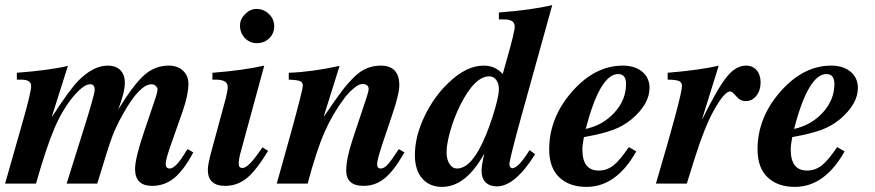

<svg xmlns="http://www.w3.org/2000/svg" viewBox="-34 -719 3426 752"><path d="M701 -135 723 -122Q685 -51 647.5 -21Q610 9 562 9Q495 9 495 -57Q495 -100 532 -208L576 -338Q583 -361 583 -368Q583 -376 576 -382.5Q569 -389 560 -389Q513 -389 448 -273Q421 -225 405.5 -184Q390 -143 347 0H227L292 -207Q337 -350 337 -367Q337 -389 319 -389Q294 -389 254 -342Q211 -291 179 -216Q147 -141 107 0H-14L52 -232Q88 -357 88 -382Q88 -407 50 -407H32V-434Q162 -444 232 -461L169 -262H170Q240 -370 274 -404Q332 -462 388 -462Q420 -462 437.5 -444Q455 -426 455 -395Q455 -358 429 -290Q490 -389 531.5 -425.5Q573 -462 627 -462Q662 -462 683 -442Q704 -422 704 -391Q704 -348 681 -282L636 -154Q615 -95 615 -77Q615 -59 631 -59Q653 -59 689 -117Q695 -128 701 -135Z M972 -550Q944 -550 925 -570Q906 -590 906 -619Q906 -644 926 -664Q946 -684 971 -684Q999 -684 1019.5 -664Q1040 -644 1040 -616Q1040 -588 1020.5 -569Q1001 -550 972 -550ZM994 -142 1016 -128Q968 -49 931 -20Q894 9 848 9Q780 9 780 -54Q780 -76 795 -130L850 -333Q858 -365 858 -378Q858 -407 812 -407H798V-434Q916 -443 1001 -462L910 -128Q901 -97 901 -77Q901 -61 916 -61Q937 -61 980 -122Z M1528 -135 1550 -122Q1509 -50 1472.5 -20.5Q1436 9 1390 9Q1322 9 1322 -51Q1322 -98 1348 -176L1403 -341Q1410 -364 1410 -369Q1410 -390 1385 -390Q1372 -390 1352 -373.5Q1332 -357 1316 -336Q1269 -274 1237 -201Q1205 -128 1171 0H1050L1107 -204Q1152 -368 1152 -383Q1152 -397 1140.5 -401.5Q1129 -406 1097 -407V-434Q1187 -437 1296 -461L1234 -263H1235Q1286 -338 1308 -366.5Q1330 -395 1357 -421Q1400 -462 1457 -462Q1530 -462 1530 -385Q1530 -351 1502 -269L1467 -165Q1443 -94 1443 -76Q1443 -59 1457 -59Q1470 -59 1484 -74Q1498 -89 1528 -135Z M2129 -699 2012 -278Q1961 -94 1961 -75Q1961 -70 1964.5 -65Q1968 -60 1972 -60Q1996 -60 2040 -131L2062 -115Q1983 11 1912 11Q1884 11 1868 -5Q1852 -21 1852 -50Q1852 -70 1863 -118Q1791 13 1697 13Q1649 13 1620 -19.5Q1591 -52 1591 -112Q1591 -184 1628 -262Q1665 -340 1722 -394Q1792 -462 1860 -462Q1906 -462 1935 -429L1953 -493Q1982 -595 1982 -615Q1982 -643 1941 -643H1920V-670Q2049 -680 2129 -699ZM1920 -371Q1920 -392 1909.5 -406Q1899 -420 1883 -420Q1826 -421 1769 -308Q1745 -260 1730 -207.5Q1715 -155 1715 -122Q1715 -95 1726.5 -77Q1738 -59 1756 -59Q1801 -59 1842 -133Q1869 -181 1894.5 -259.5Q1920 -338 1920 -371Z M2429 -143 2458 -126Q2380 13 2263 13Q2196 13 2156.5 -24.5Q2117 -62 2117 -134Q2117 -258 2206.5 -360Q2296 -462 2405 -462Q2453 -462 2481.5 -438Q2510 -414 2510 -375Q2510 -312 2441 -253Q2409 -226 2367.5 -210.5Q2326 -195 2253 -182Q2247 -152 2247 -133Q2247 -51 2311 -51Q2343 -51 2368.5 -71Q2394 -91 2429 -143ZM2418 -390Q2418 -429 2387 -429Q2316 -429 2260 -214Q2328 -229 2373 -278.5Q2418 -328 2418 -390Z M2716 -253H2717Q2777 -374 2812.5 -418Q2848 -462 2888 -462Q2914 -462 2929.5 -444Q2945 -426 2945 -396Q2945 -365 2928.5 -344Q2912 -323 2887 -323Q2865 -323 2849.5 -342Q2834 -361 2826 -361Q2803 -361 2761 -285Q2725 -220 2687 -99L2656 0H2535Q2637 -345 2637 -382Q2637 -396 2625.5 -401.5Q2614 -407 2581 -407V-434Q2712 -445 2781 -462Z M3245 -143 3274 -126Q3196 13 3079 13Q3012 13 2972.5 -24.5Q2933 -62 2933 -134Q2933 -258 3022.5 -360Q3112 -462 3221 -462Q3269 -462 3297.5 -438Q3326 -414 3326 -375Q3326 -312 3257 -253Q3225 -226 3183.5 -210.5Q3142 -195 3069 -182Q3063 -152 3063 -133Q3063 -51 3127 -51Q3159 -51 3184.5 -71Q3210 -91 3245 -143ZM3234 -390Q3234 -429 3203 -429Q3132 -429 3076 -214Q3144 -229 3189 -278.5Q3234 -328 3234 -390Z"/></svg>

Font: STIX MathJax Main
Style: Bold Italic
Weight: 700
Italic angle: -16.33°
Designer: MicroPress Inc., with final additions and corrections provided by Coen Hoffman, Elsevier (retired)
Version: Version 1.1.1